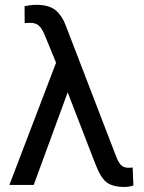

<svg xmlns="http://www.w3.org/2000/svg" viewBox="-20 -761 594 790"><path d="M263.2 -394 118.7 0H18.6L224.1 -538.1L287.6 -532.2ZM127.9 -741.2Q182.6 -741.2 209.5 -718.3Q236.3 -695.3 250.5 -656.2L459 -114.3Q468.8 -89.8 479.7 -80.3Q490.7 -70.8 507.8 -70.8Q512.2 -70.8 517.3 -71Q522.5 -71.3 525.9 -71.8L528.8 2.4Q523.4 4.4 512.7 6.3Q502 8.3 491.2 8.3Q446.3 8.3 420.4 -9.5Q394.5 -27.3 370.6 -90.8L221.2 -477.5L163.6 -617.7Q152.3 -645 139.4 -656Q126.5 -667 104.5 -667Q100.6 -667 93.3 -666.7Q85.9 -666.5 81.5 -666L81.1 -735.4Q88.4 -737.3 103 -739.3Q117.7 -741.2 127.9 -741.2Z"/></svg>

Font: RobotoDEMO
Style: Regular
Weight: 400
Designer: Christian Robertson
Foundry: Google
Version: Version 2.136